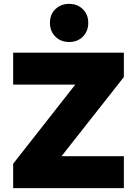

<svg xmlns="http://www.w3.org/2000/svg" viewBox="-20 -972 707 992"><path d="M48 -126 369 -535H48V-700H620V-574L298 -165H620V0H48ZM238 -854Q238 -897 266 -924.5Q294 -952 337 -952Q380 -952 408 -924.5Q436 -897 436 -854Q436 -811 408.5 -783Q381 -755 337 -755Q294 -755 266 -783Q238 -811 238 -854Z"/></svg>

Font: Chess Sans ExtraBold
Style: Regular
Weight: 800
Designer: Wolf Bōese
Foundry: Wolf Bōese
Version: Version 7.223